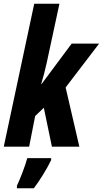

<svg xmlns="http://www.w3.org/2000/svg" viewBox="-30 -780 547 1021"><path d="M125 0 157 -163 203 -207 246 0H392L319 -315L497 -548H351L191 -333H189Q207 -393 218 -444L286 -760H152L-10 0ZM150 221Q173 191 199.5 148Q226 105 242 71V61H115Q106 94 89.5 137Q73 180 60 208V221Z"/></svg>

Font: Noto Sans UI Condensed ExtraBold
Style: Italic
Weight: 800
Width: 3
Designer: Monotype Design Team
Foundry: Monotype Imaging Inc.
Version: 1.001